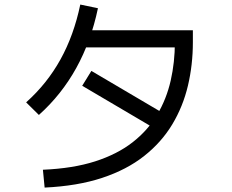

<svg xmlns="http://www.w3.org/2000/svg" viewBox="-20 -810 1040 860"><path d="M179.9 30.2 172.2 -49.7Q306.8 -55.4 406 -87.2Q505.2 -119.1 573.7 -172.5Q642.2 -226 684.1 -296.4Q725.9 -366.8 744.6 -449.2Q763.3 -531.5 763.3 -620.9L785.8 -597.7H331.3V-674.4H843.9V-620.9Q843.9 -520 821.8 -426.4Q799.7 -332.8 751.5 -252.7Q703.3 -172.6 625.7 -111.3Q548.1 -49.9 437.6 -13.3Q327.2 23.3 179.9 30.2ZM154.2 -295.1 97.1 -351.5Q190.9 -435.4 250.9 -543.8Q310.9 -652.1 339.6 -789.6L418.7 -773.1Q356.6 -476.4 154.2 -295.1ZM715.2 -300.4 674.1 -233.8 348.2 -425.8 389.3 -492.4Z"/></svg>

Font: Murecho Thin
Style: Regular
Weight: 100
Designer: Neil Summerour
Foundry: Positype
Version: Version 1.010